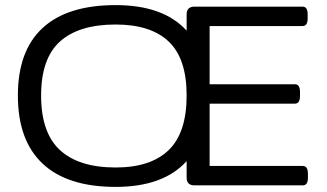

<svg xmlns="http://www.w3.org/2000/svg" viewBox="-20 -726 1280 752"><path d="M433 6Q244 6 147 -85Q50 -176 50 -352Q50 -527 147 -616.5Q244 -706 433 -706Q620 -706 711 -606V-670Q711 -700 742 -700H1165Q1185 -700 1185 -670V-654Q1185 -624 1165 -624H801V-396H1135Q1155 -396 1155 -366V-350Q1155 -320 1135 -320H801V-76H1166Q1186 -76 1186 -46V-30Q1186 0 1166 0H742Q711 0 711 -30V-95Q620 6 433 6ZM433 -70Q570 -70 640.5 -138Q711 -206 711 -352Q711 -497 640.5 -563.5Q570 -630 433 -630Q289 -630 215 -563.5Q141 -497 141 -352Q141 -206 215 -138Q289 -70 433 -70Z"/></svg>

Font: Asap Expanded
Style: Regular
Weight: 400
Width: 7
Designer: Pablo Cosgaya
Foundry: Omnibus-Type
Version: Version 3.001; ttfautohint (v1.8.4.7-5d5b)